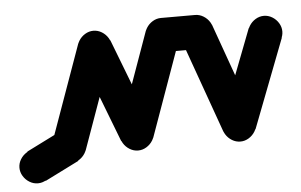

<svg xmlns="http://www.w3.org/2000/svg" viewBox="-40 -466 880 561"><g transform="rotate(-5 400.0 -185.0)"><path d="M0 -10Q0 3 7 14.5Q14 26 25.5 33Q37 40 50 40Q63 40 74.5 33Q86 26 93 14.5Q100 3 100 -10Q100 -23 93 -34.5Q86 -46 74.5 -53Q63 -60 50 -60Q37 -60 25.5 -53Q14 -46 7 -34.5Q0 -23 0 -10Z M27 -55 73 35 173 -15 127 -105Z M100 -60Q100 -47 107 -35.5Q114 -24 125.5 -17Q137 -10 150 -10Q163 -10 174.5 -17Q186 -24 193 -35.5Q200 -47 200 -60Q200 -73 193 -84.5Q186 -96 174.5 -103Q163 -110 150 -110Q137 -110 125.5 -103Q114 -96 107 -84.5Q100 -73 100 -60Z M103 -77 197 -43 297 -323 203 -357Z M200 -340Q200 -327 207 -315.5Q214 -304 225.5 -297Q237 -290 250 -290Q263 -290 274.5 -297Q286 -304 293 -315.5Q300 -327 300 -340Q300 -353 293 -364.5Q286 -376 274.5 -383Q263 -390 250 -390Q237 -390 225.5 -383Q214 -376 207 -364.5Q200 -353 200 -340Z M297 -358 203 -322 303 -62 397 -98Z M300 -80Q300 -67 307 -55.5Q314 -44 325.5 -37Q337 -30 350 -30Q363 -30 374.5 -37Q386 -44 393 -55.5Q400 -67 400 -80Q400 -93 393 -104.5Q386 -116 374.5 -123Q363 -130 350 -130Q337 -130 325.5 -123Q314 -116 307 -104.5Q300 -93 300 -80Z M303 -97 397 -63 497 -343 403 -377Z M400 -360Q400 -347 407 -335.5Q414 -324 425.5 -317Q437 -310 450 -310Q463 -310 474.5 -317Q486 -324 493 -335.5Q500 -347 500 -360Q500 -373 493 -384.5Q486 -396 474.5 -403Q463 -410 450 -410Q437 -410 425.5 -403Q414 -396 407 -384.5Q400 -373 400 -360Z M450 -410V-310H550V-410Z M500 -360Q500 -347 507 -335.5Q514 -324 525.5 -317Q537 -310 550 -310Q563 -310 574.5 -317Q586 -324 593 -335.5Q600 -347 600 -360Q600 -373 593 -384.5Q586 -396 574.5 -403Q563 -410 550 -410Q537 -410 525.5 -403Q514 -396 507 -384.5Q500 -373 500 -360Z M597 -377 503 -343 603 -63 697 -97Z M600 -80Q600 -67 607 -55.5Q614 -44 625.5 -37Q637 -30 650 -30Q663 -30 674.5 -37Q686 -44 693 -55.5Q700 -67 700 -80Q700 -93 693 -104.5Q686 -116 674.5 -123Q663 -130 650 -130Q637 -130 625.5 -123Q614 -116 607 -104.5Q600 -93 600 -80Z M603 -98 697 -62 797 -322 703 -358Z M700 -340Q700 -327 707 -315.5Q714 -304 725.5 -297Q737 -290 750 -290Q763 -290 774.5 -297Q786 -304 793 -315.5Q800 -327 800 -340Q800 -353 793 -364.5Q786 -376 774.5 -383Q763 -390 750 -390Q737 -390 725.5 -383Q714 -376 707 -364.5Q700 -353 700 -340Z"/></g></svg>

Font: Linefont
Style: Regular
Weight: 400
Monospace: yes
Version: Version 3.002;gftools[0.9.33]